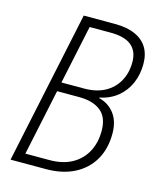

<svg xmlns="http://www.w3.org/2000/svg" viewBox="-108 -791 714 867"><g transform="rotate(15 248.5 -357.0)"><path d="M24.4 0 175.3 -713.9H320.3Q377 -713.9 415 -697.3Q453.1 -680.7 472.7 -649.2Q492.2 -617.7 492.2 -571.8Q492.2 -523.4 474.6 -482.4Q457 -441.4 422.9 -413.1Q388.7 -384.8 338.9 -374.5V-372.1Q385.3 -360.4 411.9 -324.5Q438.5 -288.6 438.5 -232.4Q438.5 -161.1 408.2 -109.1Q377.9 -57.1 322.3 -28.6Q266.6 0 189.5 0ZM82 -43.5H194.3Q255.9 -43.5 299.1 -67.1Q342.3 -90.8 365.2 -133.3Q388.2 -175.8 388.2 -231.4Q388.2 -294.9 351.8 -324Q315.4 -353 250 -353H147.5ZM156.2 -396H261.2Q318.8 -396 358.9 -417.7Q398.9 -439.5 420.4 -478.3Q441.9 -517.1 441.9 -567.4Q441.9 -618.2 410.2 -644.5Q378.4 -670.9 312 -670.9H214.4Z"/></g></svg>

Font: Open Sans SemiCondensed Light
Style: Italic
Weight: 300
Width: 4
Italic angle: -12°
Designer: Monotype Design Team
Foundry: Monotype Imaging Inc.
Version: Version 3.000